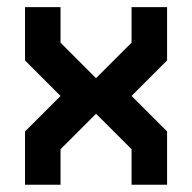

<svg xmlns="http://www.w3.org/2000/svg" viewBox="-20 -508 528 528"><path d="M48.8 -488.3H146.5V-390.6L244.1 -293L341.8 -390.6V-488.3H439.5V-341.8L341.8 -244.1L439.5 -146.5V0H341.8V-97.7L244.1 -195.3L146.5 -97.7V0H48.8V-146.5L146.5 -244.1L48.8 -341.8Z"/></svg>

Font: BabelStone Runic Ruled
Style: Regular
Weight: 400
Designer: Andrew West
Foundry: BabelStone
Version: Version 7.004 November 9, 2023